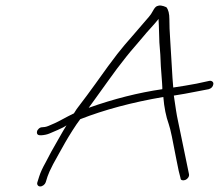

<svg xmlns="http://www.w3.org/2000/svg" viewBox="-20 -634 788 691"><path d="M113.1 -160C111.7 -150.7 116.8 -146.4 128.3 -147.1C139.9 -147.8 150.2 -150.1 159.2 -154L188.2 -166.5C202.9 -172.8 213.3 -178.3 219.4 -183C214.2 -175 203.7 -157 187.8 -129L164 -87L144 -49C133.4 -30.3 125.8 -13.7 121.1 1L114.5 22C113.2 26 113.6 29.5 115.7 32.5C117.7 35.5 120.7 37 124.7 37C128.7 37 132.7 35.5 136.7 32.5C140.6 29.5 143.2 26 144.5 22L151.1 1C154.1 -8.3 160.7 -23 171.1 -43L192.1 -81C200.1 -95.7 207.8 -109.3 215.1 -122C222.4 -134.7 230.9 -148.8 240.9 -164.5C250.8 -180.2 260.1 -193.7 268.7 -205C355.1 -238.9 454.8 -265.6 567.8 -285C570.8 -247.5 577.4 -214.9 587.4 -187C593.5 -170.3 601.9 -127.8 614.9 -59.4C620.9 -27.7 625.9 -5.6 629.7 7C629.8 11 631.7 13.5 635.4 14.5C639 15.5 643 15.2 647.2 13.5C651.4 11.8 654.8 9 657.4 5C660 1 660.9 -3 660.2 -7L630.8 -149.5C627.2 -168.5 623.4 -186.3 619.7 -202.9C615.9 -219.6 611.6 -248.6 605.6 -290C632.7 -294 657.2 -298.7 684.2 -304L731.1 -313C740.9 -315.9 746.4 -321.9 747.8 -331C748.4 -335 747.2 -338.2 744.3 -340.5C741.4 -342.8 737.8 -343.7 733.6 -343L687.4 -333C659.1 -327.7 631.5 -323 603.5 -319C601.8 -336.3 599.9 -364.5 597.8 -403.5C596.4 -430.5 594.6 -459.2 592.6 -489.5C590.5 -519.8 589.5 -544.9 589.6 -564.8C589.6 -584.7 586.1 -599.1 578.8 -608C571.9 -611.2 565.5 -613.2 559.5 -614C554.7 -614.7 549.9 -614 545.1 -612C540.3 -610 535.5 -604.5 530.7 -595.4C525.9 -586.3 521 -579 516 -573.5C511.5 -568.5 502.3 -557.8 488.4 -541.5C482.4 -534.5 474.8 -525.7 465.6 -515C456.4 -504.3 444.1 -490.1 428.7 -472.4C413.3 -454.6 393.1 -428.6 368.1 -394.5C355.6 -377.5 340.6 -356.6 323.1 -331.9C305.6 -307.2 282.9 -277 255.9 -241.5C249.8 -232.5 246.5 -227.3 246 -226C231 -218.7 218.1 -212 207.2 -206C196.3 -200 186.5 -195 177.9 -191L154.8 -181C150.1 -179 145.7 -177.7 141.5 -177L131.2 -176C127.2 -176 123.3 -174.3 119.6 -171C115.9 -167.7 113.7 -164 113.1 -160ZM299.2 -246C305.2 -254.7 313.4 -265.8 323.5 -279.5C333.7 -293.2 348.9 -314.4 369.3 -343.2C389.6 -372 411.2 -400.7 434.2 -429.5C444.5 -442.5 455.3 -455.3 466.4 -468C477.5 -480.7 487.4 -492.3 496.2 -503C505 -513.7 512.5 -522.3 518.8 -529C525.1 -535.7 530.9 -542.2 536.2 -548.5C541.6 -554.8 545.2 -559.2 547.2 -561.5C549.2 -563.8 550.3 -565.3 550.5 -566C551.1 -560 551.5 -552 551.7 -542C551.9 -532 552.5 -511.7 553.6 -481C556.4 -450.3 558.2 -421.7 558.9 -395C563.1 -342.4 564.8 -315.1 564.1 -313C478.1 -300.5 389.7 -278.2 299.2 -246Z"/></svg>

Font: Proton
Style: ExBdExtSuIt
Weight: 500
Version: Version 1.017